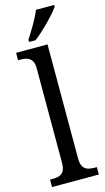

<svg xmlns="http://www.w3.org/2000/svg" viewBox="-144 -1005 576 1050"><g transform="rotate(-15 144.5 -479.5)"><path d="M96 -812V-799H133C184 -838 258 -914 281 -949V-959H178C160 -914 124 -855 96 -812ZM12 0H277V-42H265C223 -42 190 -51 190 -114V-760H12V-718H24C63 -718 99 -709 99 -650V-114C99 -51 67 -42 24 -42H12Z"/></g></svg>

Font: Noto Serif Bengali SemiCondensed
Style: Regular
Weight: 400
Width: 4
Designer: Juan Bruce, Universal Thirst, Indian Type Foundry and the Monotype Design Team.
Foundry: Monotype Imaging Inc.
Version: Version 2.003